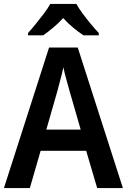

<svg xmlns="http://www.w3.org/2000/svg" viewBox="-20 -958 647 978"><path d="M475 0 419 -190H187L132 0H0L230 -716H376L606 0ZM335 -492Q328 -518 318 -553.5Q308 -589 303 -615Q299 -596 293 -572.5Q287 -549 281 -527.5Q275 -506 272 -493L216 -298H391ZM369 -938Q381 -916 401 -889Q421 -862 442.5 -836Q464 -810 483 -790V-778H405Q381 -794 353.5 -816.5Q326 -839 302 -866Q277 -839 250 -816.5Q223 -794 200 -778H123V-790Q141 -810 162.5 -836.5Q184 -863 204 -889.5Q224 -916 236 -938Z"/></svg>

Font: Noto Sans Malayalam SemiCondensed SemiBold
Style: Regular
Weight: 600
Width: 4
Designer: Jelle Bosma - Monotype Design Team
Foundry: Monotype Imaging Inc.
Version: Version 2.104; ttfautohint (v1.8.4.7-5d5b)